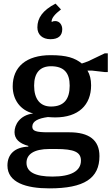

<svg xmlns="http://www.w3.org/2000/svg" viewBox="-20 -854 615 1058"><path d="M258 -638C302 -638 323 -658 323 -693C323 -716 309 -738 284 -738C275 -738 269 -736 267 -733L264 -735C265 -755 281 -775 316 -802L286 -834C215 -797 186 -755 186 -703C186 -663 214 -638 258 -638ZM528 6C528 -82 471 -125 362 -125H246C179 -125 158 -132 158 -156C158 -187 192 -202 244 -209C257 -208 271 -207 284 -207C412 -207 482 -275 482 -384C482 -417 475 -444 462 -465H487L557 -457H574V-560H557L465 -516L431 -504C392 -535 348 -550 259 -550C124 -550 50 -485 50 -378C50 -305 92 -246 163 -229C88 -219 60 -166 60 -126C60 -89 85 -64 136 -50V-46C60 -43 21 -3 21 58C21 152 124 184 252 184C444 184 528 129 528 6ZM168 -382C168 -453 201 -489 261 -489C332 -489 364 -453 364 -382C364 -307 332 -267 261 -267C202 -267 168 -307 168 -382ZM288 -33C389 -33 426 -16 426 31C426 88 372 119 269 119C174 119 126 94 126 43C126 -2 164 -33 253 -33Z"/></svg>

Font: Domine
Style: Bold
Weight: 700
Designer: Pablo Impallari, Rodrigo Fuenzalida, Brenda Gallo
Foundry: Pablo Impallari, Rodrigo Fuenzalida, Brenda Gallo
Version: Version 2.000